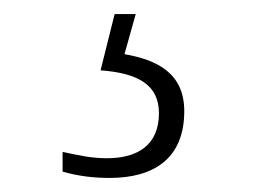

<svg xmlns="http://www.w3.org/2000/svg" viewBox="-20 -29 373 273"><path d="M136 224C198 224 242 197 242 129C242 74 202 56 157 48L173 -9H143L123 71C177 75 206 92 206 132C206 177 176 196 132 196C110 196 93 192 69 187V215C93 222 116 224 136 224Z"/></svg>

Font: Noto Serif Sinhala ExtraLight
Style: Regular
Weight: 200
Designer: Jelle Bosma - Monotype Design Team
Foundry: Monotype Imaging Inc.
Version: Version 2.007